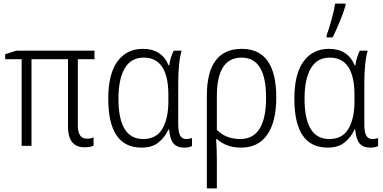

<svg xmlns="http://www.w3.org/2000/svg" viewBox="-20 -815 2141 1073"><path d="M466 -40Q415 -40 415 -113V-484H508V-532H72L9 -512V-484H101V0H156V-484H360V-108Q360 8 452 8Q487 8 503 -1V-47Q486 -40 466 -40Z M771 10Q831 10 867 -20Q903 -50 921 -91H925Q930 -36 950 -13Q970 10 1009 10Q1037 10 1053 1V-44Q1040 -38 1020 -38Q998 -38 987 -57Q976 -76 976 -123V-348Q976 -467 995 -532H951Q932 -495 926 -450H922Q884 -542 778 -542Q688 -542 636.5 -472Q585 -402 585 -263Q585 10 771 10ZM780 -38Q642 -38 642 -263Q642 -373 677 -433Q712 -493 783 -493Q921 -493 921 -284V-249Q921 -153 887.5 -95.5Q854 -38 780 -38Z M1330 -493Q1467 -493 1467 -270Q1467 -38 1323 -38Q1243 -38 1192 -89V-278Q1192 -493 1330 -493ZM1524 -270Q1524 -542 1331 -542Q1136 -542 1136 -280V238H1192V85Q1192 54 1191 23.5Q1190 -7 1188 -38H1192Q1245 10 1327 10Q1424 10 1474 -63Q1524 -136 1524 -270Z M1811 10Q1871 10 1907 -20Q1943 -50 1961 -91H1965Q1970 -36 1990 -13Q2010 10 2049 10Q2077 10 2093 1V-44Q2080 -38 2060 -38Q2038 -38 2027 -57Q2016 -76 2016 -123V-348Q2016 -467 2035 -532H1991Q1972 -495 1966 -450H1962Q1924 -542 1818 -542Q1728 -542 1676.5 -472Q1625 -402 1625 -263Q1625 10 1811 10ZM1820 -38Q1682 -38 1682 -263Q1682 -373 1717 -433Q1752 -493 1823 -493Q1961 -493 1961 -284V-249Q1961 -153 1927.5 -95.5Q1894 -38 1820 -38ZM1805 -606H1839Q1858 -644 1879 -695Q1900 -746 1911 -784V-795H1853Q1848 -760 1832.5 -704Q1817 -648 1805 -617Z"/></svg>

Font: Noto Sans UI SemiCondensed Light
Style: Regular
Weight: 300
Width: 4
Designer: Monotype Design Team
Foundry: Monotype Imaging Inc.
Version: Version 1.901